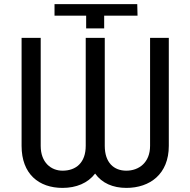

<svg xmlns="http://www.w3.org/2000/svg" viewBox="-20 -912 934 942"><path d="M402.7 -835.2V-772.7H491.1V-835.2H654.8L653.4 -891.7H247.5V-835.2ZM85.9 -196.4C85.9 -58.2 170.5 9.9 286.9 9.9C354 9.9 410.9 -13.5 446.7 -60.4C480.1 -13.5 534.1 9.9 599.8 9.9C715.9 9.9 808.2 -58.2 808.2 -196.4V-726.2H716.3V-196.4C716.3 -114.3 661.2 -74.6 599.8 -74.6C538.4 -74.6 494 -114.3 494 -196.4V-726.2H400.6V-196.4C400.6 -114.3 353.3 -74.6 286.9 -74.6C230.8 -74.6 179.7 -114.3 179.7 -196.4V-726.2H85.9Z"/></svg>

Font: Margiela Sans Text
Style: Regular
Weight: 400
Designer: Stefan Endress, Andreas Faust
Version: Version 1.100;FEAKit 1.0